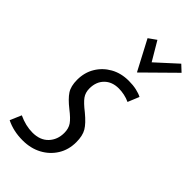

<svg xmlns="http://www.w3.org/2000/svg" viewBox="-261 -824 894 894"><g transform="rotate(45 186.0 -376.5)"><path d="M90 11Q29 11 -19 -13L5 -69Q52 -47 97 -47Q147 -47 175 -76.5Q203 -106 203 -151Q203 -180 189.5 -199.5Q176 -219 141 -246Q103 -276 86.5 -301Q70 -326 70 -368Q70 -416 92.5 -453.5Q115 -491 154 -513Q193 -535 244 -535Q272 -535 294.5 -530Q317 -525 332 -517L309 -461Q292 -469 273 -473Q254 -477 236 -477Q192 -477 165.5 -450.5Q139 -424 139 -380Q139 -353 153 -333.5Q167 -314 203 -286Q243 -253 258 -227.5Q273 -202 273 -160Q273 -110 249 -71.5Q225 -33 184 -11Q143 11 90 11ZM243 -589 165 -737 203 -764 258 -671 360 -764 391 -735Z"/></g></svg>

Font: Ubuntu Sans Condensed
Style: Italic
Weight: 400
Width: 3
Italic angle: -13.5°
Designer: Dalton Maag Ltd
Foundry: Dalton Maag Ltd
Version: Version 1.006; ttfautohint (v1.8.4.7-5d5b)